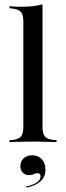

<svg xmlns="http://www.w3.org/2000/svg" viewBox="-20 -652 303 881"><path d="M131.5 -2.4Q103.2 -2.4 78.2 -1.6Q53.2 -0.8 23.4 0V-8.9L36.3 -9.7Q64.5 -12.9 75.8 -25.4Q87.1 -37.9 87.1 -68.5V-207.3H175V-68.5Q175 -37.9 186.3 -25.4Q197.6 -12.9 225.8 -9.7L239.5 -8.9V0Q208.9 -0.8 183.9 -1.6Q158.9 -2.4 131.5 -2.4ZM87.1 -207.3V-554.8Q87.1 -584.7 76.2 -597.2Q65.3 -609.7 34.7 -612.9L23.4 -614.5V-623.4Q41.9 -621.8 54.4 -621.4Q66.9 -621 79 -621Q106.5 -621 130.6 -623.8Q154.8 -626.6 175 -632.3V-623.4V-207.3ZM100.8 208.9 99.2 204Q129.8 197.6 148 185.5Q166.1 173.4 166.1 157.3Q166.1 142.7 152.4 142.7Q142.7 142.7 134.7 147.2Q126.6 151.6 113.7 151.6Q96 151.6 84.7 140.3Q73.4 129 73.4 110.5Q73.4 88.7 88.3 74.6Q103.2 60.5 127.4 60.5Q154.8 60.5 171.8 78.6Q188.7 96.8 188.7 126.6Q188.7 159.7 165.7 180.2Q142.7 200.8 100.8 208.9Z"/></svg>

Font: Playfair 144pt SemiCondensed Medium
Style: Regular
Weight: 500
Width: 4
Designer: Claus Eggers Sørensen
Foundry: Claus Eggers Sørensen
Version: Version 2.203